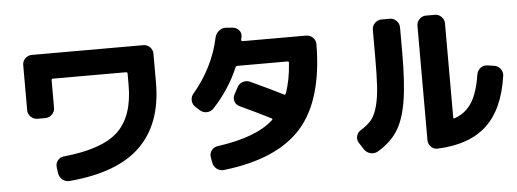

<svg xmlns="http://www.w3.org/2000/svg" viewBox="-53 -945 3106 1153"><g transform="rotate(-5 1500.0 -368.5)"><path d="M165 -348Q142 -348 125 -365Q108 -382 108 -405V-677Q108 -700 125 -716.5Q142 -733 165 -733H837Q860 -733 876.5 -716.5Q893 -700 893 -677V-502Q893 -256 754.5 -120Q616 16 325 41Q301 43 282.5 28Q264 13 260 -11L255 -48Q252 -71 266.5 -89Q281 -107 303 -109Q536 -132 632 -223Q728 -314 728 -502V-571Q728 -580 719 -580H278Q270 -580 270 -571V-405Q270 -382 253 -365Q236 -348 213 -348Z M1141 -314 1116 -337Q1099 -352 1097.5 -375.5Q1096 -399 1111 -416Q1235 -563 1273 -740Q1278 -764 1297 -779.5Q1316 -795 1339 -794L1379 -791Q1403 -789 1418 -772Q1433 -755 1429 -733Q1429 -730 1427 -723.5Q1425 -717 1425 -714Q1424 -711 1426.5 -708Q1429 -705 1432 -705H1816Q1839 -705 1856 -688.5Q1873 -672 1873 -649Q1871 -312 1724 -146.5Q1577 19 1254 56Q1230 59 1211 44Q1192 29 1188 6L1182 -27Q1178 -50 1192 -68.5Q1206 -87 1229 -90Q1464 -122 1568 -218Q1574 -224 1566 -228Q1492 -266 1380 -318Q1359 -328 1352.5 -349.5Q1346 -371 1357 -391L1379 -432Q1390 -453 1412.5 -460.5Q1435 -468 1457 -458Q1580 -401 1653 -364Q1660 -361 1663 -367Q1692 -445 1699 -552Q1699 -560 1691 -560H1389Q1380 -560 1377 -552Q1323 -424 1223 -317Q1207 -300 1183 -299Q1159 -298 1141 -314Z M2543 40Q2520 41 2503.5 24Q2487 7 2487 -16V-705Q2487 -728 2503.5 -745Q2520 -762 2543 -762H2597Q2620 -762 2636.5 -745Q2653 -728 2653 -705V-138Q2653 -131 2662 -133Q2729 -157 2766 -215.5Q2803 -274 2820 -383Q2824 -406 2842 -420.5Q2860 -435 2883 -432L2924 -426Q2947 -423 2962 -404Q2977 -385 2974 -362Q2945 -161 2839.5 -64Q2734 33 2543 40ZM2102 6 2075 -36Q2063 -55 2068.5 -77Q2074 -99 2094 -111Q2136 -137 2159 -165Q2182 -193 2196 -245.5Q2210 -298 2214 -366Q2218 -434 2218 -555V-705Q2218 -728 2235 -745Q2252 -762 2275 -762H2325Q2348 -762 2365 -745Q2382 -728 2382 -705V-555Q2382 -368 2363.5 -258.5Q2345 -149 2303.5 -84.5Q2262 -20 2184 26Q2163 38 2139.5 32Q2116 26 2102 6Z"/></g></svg>

Font: Rounded Mplus 1c ExtraBold
Style: Regular
Weight: 800
Version: Version 1.059.20150529